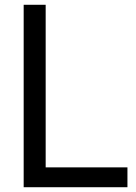

<svg xmlns="http://www.w3.org/2000/svg" viewBox="-20 -783 568 803"><path d="M513 0H79V-763H171V-83H513Z"/></svg>

Font: Open Sauce One
Style: Regular
Weight: 400
Designer: Alfredo Marco Pradil
Foundry: Creative Sauce Fz LLC
Version: Version 1.477